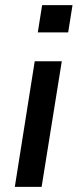

<svg xmlns="http://www.w3.org/2000/svg" viewBox="-20 -732 304 752"><path d="M128 -605 145 -712H264L247 -605ZM38 0 116 -492H222L143 0Z"/></svg>

Font: Nunito Sans 10pt SemiBold
Style: Italic
Weight: 600
Italic angle: -9°
Designer: Vernon Adams
Foundry: Vernon Adams
Version: Version 3.101;gftools[0.9.27]